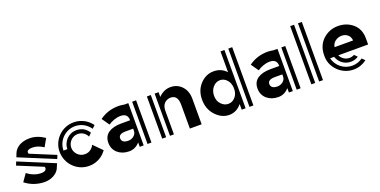

<svg xmlns="http://www.w3.org/2000/svg" viewBox="-18 -1515 4541 2297"><g transform="rotate(-20 2252.5 -367.0)"><path d="M523 -246 504 -200 52 -387 70 -433Q85 -471 121 -500Q180 -547 276 -547Q372 -547 466 -483L410 -384Q339 -431 271 -431Q201 -431 201 -394Q201 -389 202 -385Q203 -381 205 -377ZM33 -341 485 -154 466 -109Q453 -71 417 -41Q358 7 269 7Q210 7 144 -14Q78 -37 27 -78L93 -172Q176 -107 272 -107Q301 -107 318 -118Q335 -130 335 -149Q335 -157 330 -165L14 -295Z M1063 -109Q1048 -89 1033 -74Q994 -34 943.5 -13Q893 8 837 8Q781 8 730.5 -13Q680 -34 641 -74Q602 -113 581.5 -163.5Q561 -214 560 -270Q560 -325 581 -375.5Q602 -426 641 -465Q680 -504 730.5 -525Q781 -546 837 -546Q893 -546 943.5 -525Q994 -504 1033 -465Q1041 -457 1048.5 -448.5Q1056 -440 1063 -430L1027 -395Q1015 -413 998 -430Q966 -462 924.5 -479.5Q883 -497 837 -497Q791 -497 749.5 -479.5Q708 -462 676 -430Q644 -398 627 -356.5Q610 -315 609 -270H659Q659 -307 673 -339Q687 -371 711 -395Q735 -419 767.5 -433Q800 -447 837 -447Q873 -447 905.5 -434Q938 -421 963 -395Q978 -380 991 -359L954 -322Q945 -343 928 -360Q910 -378 886.5 -388Q863 -398 837 -398Q810 -398 787 -388Q764 -378 746.5 -360.5Q729 -343 718.5 -319.5Q708 -296 708 -269Q708 -242 718.5 -219Q729 -196 746.5 -178.5Q764 -161 787 -151Q810 -141 837 -141Q892 -141 928 -179Q946 -195 955 -218Z M1631 -538V0H1581V-538ZM1483 -538H1532V0H1482V-56Q1426 8 1347 8Q1261 8 1203 -41Q1145 -91 1145 -173Q1145 -255 1205 -297Q1266 -338 1369 -338H1482V-341Q1482 -426 1390 -426Q1351 -426 1308 -411Q1265 -396 1234 -373L1167 -469Q1272 -546 1409 -546Q1419 -546 1432 -545Q1445 -544 1456 -542Q1469 -540 1482 -538ZM1482 -231H1386Q1296 -231 1296 -175Q1296 -146 1318 -130Q1339 -115 1379 -115Q1419 -115 1449 -139Q1465 -152 1473.5 -168Q1482 -184 1482 -205Z M2212 -486Q2270 -425 2270 -326V0H2120V-303Q2120 -427 2029 -427Q1985 -427 1950 -395Q1917 -362 1917 -299V0H1867V-537H1917V-477Q1984 -546 2070 -546Q2155 -546 2212 -486ZM1768 -537H1818V0H1768Z M2780 -742H2830V0H2780V-74L2779 -71Q2715 8 2621 8Q2525 8 2450 -73Q2375 -154 2375 -274Q2375 -392 2448 -470Q2522 -547 2619 -547Q2717 -547 2779 -478L2780 -477ZM2780 -282Q2777 -339 2744 -378Q2707 -421 2655 -421Q2603 -421 2564 -377Q2526 -333 2526 -268Q2526 -202 2565 -162Q2604 -120 2656 -120Q2708 -120 2744 -162Q2777 -199 2780 -255ZM2929 -742V0H2879V-742Z M3530 -538V0H3480V-538ZM3382 -538H3431V0H3381V-56Q3325 8 3246 8Q3160 8 3102 -41Q3044 -91 3044 -173Q3044 -255 3104 -297Q3165 -338 3268 -338H3381V-341Q3381 -426 3289 -426Q3250 -426 3207 -411Q3164 -396 3133 -373L3066 -469Q3171 -546 3308 -546Q3318 -546 3331 -545Q3344 -544 3355 -542Q3368 -540 3381 -538ZM3381 -231H3285Q3195 -231 3195 -175Q3195 -146 3217 -130Q3238 -115 3278 -115Q3318 -115 3348 -139Q3364 -152 3372.5 -168Q3381 -184 3381 -205Z M3766 -741H3815V0H3766ZM3667 0V-741H3716V0Z M4468 -216H4088Q4104 -183 4135 -162Q4166 -141 4205 -141Q4237 -141 4266 -157L4302 -121Q4259 -92 4205 -92Q4175 -92 4148 -101Q4121 -110 4099 -126.5Q4077 -143 4060.5 -166Q4044 -189 4035 -216H3984Q3993 -178 4013.5 -146.5Q4034 -115 4063.5 -91.5Q4093 -68 4129 -55Q4165 -42 4205 -42Q4243 -42 4276 -53.5Q4309 -65 4338 -85L4373 -50Q4338 -23 4295.5 -8Q4253 7 4205 7Q4155 7 4109.5 -10Q4064 -27 4028 -57Q3992 -87 3967 -127.5Q3942 -168 3933 -216Q3929 -239 3929 -270Q3929 -397 4010 -472Q4091 -547 4202 -547Q4312 -547 4390 -480Q4468 -412 4468 -296ZM4316 -323Q4311 -372 4280 -397Q4248 -423 4205 -423Q4160 -423 4123 -396Q4086 -368 4080 -323Z"/></g></svg>

Font: Balans
Style: Regular
Weight: 400
Designer: Thomas Breure
Foundry: Thomas Breure
Version: Version 2.001